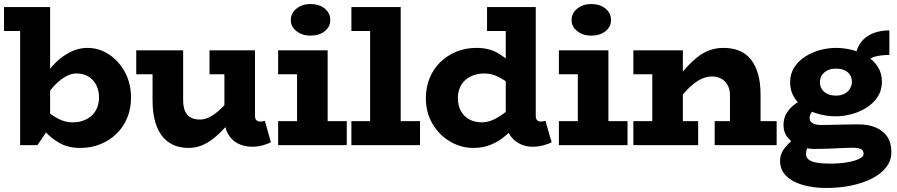

<svg xmlns="http://www.w3.org/2000/svg" viewBox="-20 -721 4459 954"><path d="M0 -567V-686H220V-567ZM414 -483Q472 -483 521 -451Q570 -419 600.5 -363Q631 -307 631 -235Q631 -182 612.5 -136.5Q594 -91 560 -57.5Q526 -24 480 -5Q434 14 378 14Q319 14 276.5 -10Q234 -34 204.5 -67.5Q175 -101 154 -128V-231Q176 -203 206 -175.5Q236 -148 270.5 -130.5Q305 -113 339 -113Q370 -113 394.5 -122Q419 -131 436.5 -147.5Q454 -164 463 -187Q472 -210 472 -237Q472 -271 458.5 -298Q445 -325 419.5 -340.5Q394 -356 359 -356Q324 -356 284.5 -326.5Q245 -297 209.5 -244Q174 -191 152 -120V-229Q175 -307 217 -364Q259 -421 310.5 -452Q362 -483 414 -483ZM80 0V-686H229V-92L166 0Z M917 14Q874 14 841 -1Q808 -16 785 -45.5Q762 -75 750 -119.5Q738 -164 738 -222V-471H890V-222Q890 -202 894 -185Q898 -168 907.5 -155Q917 -142 933 -134.5Q949 -127 974 -127Q995 -127 1017.5 -137.5Q1040 -148 1064 -168.5Q1088 -189 1113.5 -219.5Q1139 -250 1166 -289V-171Q1131 -124 1100 -89.5Q1069 -55 1039.5 -32Q1010 -9 980 2.5Q950 14 917 14ZM657 -352V-471H867V-352ZM1233 8Q1193 8 1162 -8Q1131 -24 1113 -55.5Q1095 -87 1095 -132V-471H1247V-146Q1247 -130 1254.5 -123.5Q1262 -117 1272 -117Q1280 -117 1286 -118.5Q1292 -120 1296 -121L1326 -14Q1313 -7 1287.5 0.5Q1262 8 1233 8ZM1021 -352V-471H1229V-352Z M1456 -40V-471H1608V-40ZM1362 0V-119H1703V0ZM1362 -352V-471H1566V-352ZM1522 -544Q1482 -544 1453.5 -566Q1425 -588 1425 -621Q1425 -656 1453.5 -678.5Q1482 -701 1522 -701Q1566 -701 1593.5 -678.5Q1621 -656 1621 -621Q1621 -588 1593.5 -566Q1566 -544 1522 -544Z M1819 -40V-686H1971V-40ZM1726 0V-119H2067V0ZM1726 -567V-686H1961V-567Z M2332 14Q2270 14 2216 -18Q2162 -50 2129 -106Q2096 -162 2096 -233Q2096 -287 2114.5 -332.5Q2133 -378 2167 -411.5Q2201 -445 2247 -464Q2293 -483 2348 -483Q2408 -483 2450.5 -459Q2493 -435 2523 -402.5Q2553 -370 2573 -342V-238Q2552 -267 2522 -294Q2492 -321 2457.5 -338.5Q2423 -356 2388 -356Q2357 -356 2332.5 -347Q2308 -338 2290.5 -322Q2273 -306 2264 -283Q2255 -260 2255 -233Q2255 -199 2269 -171.5Q2283 -144 2310.5 -128.5Q2338 -113 2376 -113Q2412 -114 2447 -134Q2482 -154 2515 -183Q2548 -212 2576 -239V-130Q2557 -110 2533.5 -85.5Q2510 -61 2481 -38Q2452 -15 2415 -0.5Q2378 14 2332 14ZM2627 8Q2571 8 2532 -28Q2493 -64 2493 -132V-686H2642V-146Q2642 -130 2649 -123.5Q2656 -117 2666 -117Q2674 -117 2680 -118.5Q2686 -120 2690 -121L2721 -14Q2708 -7 2682 0.5Q2656 8 2627 8ZM2400 -567V-686H2626V-567Z M2851 -40V-471H3003V-40ZM2757 0V-119H3098V0ZM2757 -352V-471H2961V-352ZM2917 -544Q2877 -544 2848.5 -566Q2820 -588 2820 -621Q2820 -656 2848.5 -678.5Q2877 -701 2917 -701Q2961 -701 2988.5 -678.5Q3016 -656 3016 -621Q3016 -588 2988.5 -566Q2961 -544 2917 -544Z M3607 0V-250Q3607 -269 3601 -285.5Q3595 -302 3583.5 -314.5Q3572 -327 3555.5 -334Q3539 -341 3518 -341Q3494 -341 3470 -331Q3446 -321 3421.5 -300.5Q3397 -280 3372 -250Q3347 -220 3320 -180V-299Q3355 -346 3386 -380.5Q3417 -415 3446.5 -438Q3476 -461 3507.5 -472Q3539 -483 3575 -483Q3620 -483 3654.5 -468.5Q3689 -454 3712 -424.5Q3735 -395 3747 -351.5Q3759 -308 3759 -250V0ZM3127 0V-119H3449V0ZM3221 0V-471H3373V0ZM3127 -352V-471H3336V-352ZM3531 0V-119H3839V0Z M4086 213Q4021 213 3969 198Q3917 183 3886.5 153Q3856 123 3856 78Q3856 48 3872.5 23.5Q3889 -1 3912.5 -20Q3936 -39 3957 -52L4018 -20Q4008 -14 3996.5 4Q3985 22 3985 45Q3985 61 3997.5 71.5Q4010 82 4037 87Q4064 92 4106 92Q4149 92 4186.5 86Q4224 80 4247.5 69Q4271 58 4271 44Q4271 26 4257 19.5Q4243 13 4214 13Q4196 13 4176.5 14Q4157 15 4134.5 16Q4112 17 4085 18Q4058 19 4025 19Q3988 19 3953 5Q3918 -9 3895.5 -35.5Q3873 -62 3873 -100Q3873 -137 3892 -164.5Q3911 -192 3940.5 -211Q3970 -230 4001 -240L4054 -199Q4041 -193 4029.5 -182.5Q4018 -172 4010.5 -160Q4003 -148 4003 -136Q4003 -121 4011.5 -113.5Q4020 -106 4032 -103Q4044 -100 4056 -100Q4081 -100 4102.5 -100.5Q4124 -101 4145.5 -101.5Q4167 -102 4191.5 -102.5Q4216 -103 4247 -103Q4295 -103 4331.5 -87.5Q4368 -72 4388.5 -42Q4409 -12 4409 34Q4409 76 4384 109Q4359 142 4314.5 165Q4270 188 4211.5 200.5Q4153 213 4086 213ZM4133 -143Q4092 -143 4051.5 -153.5Q4011 -164 3978 -185Q3945 -206 3925.5 -238Q3906 -270 3906 -312Q3906 -355 3927 -387Q3948 -419 3982 -440.5Q4016 -462 4055.5 -472.5Q4095 -483 4133 -483Q4175 -483 4215.5 -472.5Q4256 -462 4289 -441Q4322 -420 4342 -388.5Q4362 -357 4362 -315Q4362 -272 4340.5 -239.5Q4319 -207 4284.5 -185.5Q4250 -164 4210 -153.5Q4170 -143 4133 -143ZM4134 -246Q4159 -246 4176.5 -255.5Q4194 -265 4203.5 -281Q4213 -297 4213 -315Q4213 -333 4204 -348Q4195 -363 4177.5 -371.5Q4160 -380 4134 -380Q4108 -380 4090 -370.5Q4072 -361 4063 -346Q4054 -331 4054 -312Q4054 -294 4063 -279Q4072 -264 4090 -255Q4108 -246 4134 -246ZM4278 -407 4230 -442Q4236 -477 4251.5 -501.5Q4267 -526 4290 -541Q4313 -556 4341 -563Q4369 -570 4399 -570V-448Q4361 -448 4330.5 -440.5Q4300 -433 4278 -407Z"/></svg>

Font: BioRhyme ExtraBold
Style: Regular
Weight: 800
Designer: Aoife Mooney
Foundry: Aoife Mooney Type
Version: Version 1.600;gftools[0.9.33]